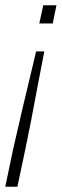

<svg xmlns="http://www.w3.org/2000/svg" viewBox="-58 -530 234 728"><path d="M91 -441 106 -510H156L142 -441ZM79 -335H110L89 -226Q54 -38 38 36L8 178H-38L-8 35Q21 -95 79 -335Z"/></svg>

Font: Saira Ultra Condensed ExLight
Style: Italic
Weight: 200
Width: 1
Italic angle: -12°
Designer: Hector Gatti with collaboration of the Omnibus-Type team
Foundry: Omnibus-Type
Version: Version 1.001; ttfautohint (v1.8)